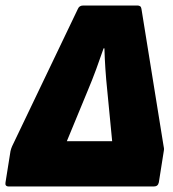

<svg xmlns="http://www.w3.org/2000/svg" viewBox="-40 -675 628 695"><path d="M-8 0Q-23 0 -20 -15L-2 -128Q0 -137 4 -146L242 -643Q247 -655 261 -655H458Q463 -655 467 -652.5Q471 -650 472 -643L552 -147Q553 -143 553.5 -138.5Q554 -134 553 -129L535 -15Q532 0 517 0ZM202 -164H366L348 -350Q344 -388 341.5 -425.5Q339 -463 338 -500H335Q322 -462 308 -424Q294 -386 278 -348Z"/></svg>

Font: Sofia Sans ExtraBlack
Style: Italic
Weight: 1000
Italic angle: -9°
Designer: Botio Nikoltchev, Ani Petrova
Foundry: lettersoup
Version: Version 4.100; ttfautohint (v1.8.4.7-5d5b)